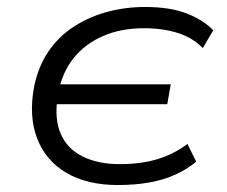

<svg xmlns="http://www.w3.org/2000/svg" viewBox="-20 -523 652 551"><path d="M318 8Q230 8 170.5 -27Q111 -62 86.5 -126Q62 -190 78 -275Q90 -333 119.5 -376Q149 -419 192.5 -447Q236 -475 288 -489Q340 -503 396 -503Q470 -503 518 -483.5Q566 -464 592 -436L562 -385Q533 -415 490 -428.5Q447 -442 393 -442Q327 -442 275.5 -419.5Q224 -397 191.5 -356.5Q159 -316 148 -260L139 -281H470L460 -224H130L145 -241Q136 -181 154.5 -138.5Q173 -96 217 -74Q261 -52 324 -52Q384 -52 431 -66Q478 -80 518 -110L543 -59Q518 -38 484.5 -22.5Q451 -7 409.5 0.5Q368 8 318 8Z"/></svg>

Font: Nunito Sans 7pt SemiExpanded Light
Style: Italic
Weight: 300
Width: 6
Italic angle: -9°
Designer: Vernon Adams
Foundry: Vernon Adams
Version: Version 3.101;gftools[0.9.27]